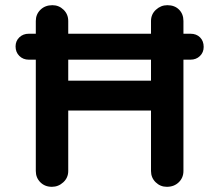

<svg xmlns="http://www.w3.org/2000/svg" viewBox="-20 -720 845 740"><path d="M765 -539Q765 -518 750.5 -504Q736 -490 714 -490H687V-61Q687 -35 669 -17.5Q651 0 623 0Q598 0 580 -17.5Q562 -35 562 -61V-294H243V-61Q243 -35 224 -17.5Q205 0 180 0Q153 0 135.5 -17.5Q118 -35 118 -61V-490H91Q69 -490 54.5 -504.5Q40 -519 40 -541Q40 -562 54.5 -576Q69 -590 91 -590H118V-639Q118 -665 136 -682.5Q154 -700 182 -700Q207 -700 225 -682.5Q243 -665 243 -639V-590H562V-639Q562 -665 581 -682.5Q600 -700 625 -700Q653 -700 670 -683Q687 -666 687 -639V-590H714Q737 -590 751 -576Q765 -562 765 -539ZM562 -409V-490H243V-409Z"/></svg>

Font: Quicksand
Style: Bold
Weight: 700
Version: Version 3.000